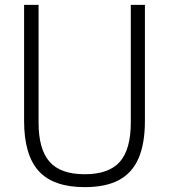

<svg xmlns="http://www.w3.org/2000/svg" viewBox="-20 -760 694 789"><path d="M79 -263.5V-740H138.5V-256.5Q138.5 -146.5 183.8 -95.2Q229 -44 328 -44Q427.5 -44 472.5 -95.2Q517.5 -146.5 517.5 -256.5V-740H575.5V-263.5Q575.5 -170 549.5 -109.8Q523.5 -49.5 469 -20.2Q414.5 9 328 9Q199 9 139 -57.2Q79 -123.5 79 -263.5Z"/></svg>

Font: Encode Sans Semi Condensed Light
Style: Regular
Weight: 300
Width: 4
Designer: Multiple Designers
Foundry: Impallari Type
Version: Version 2.000